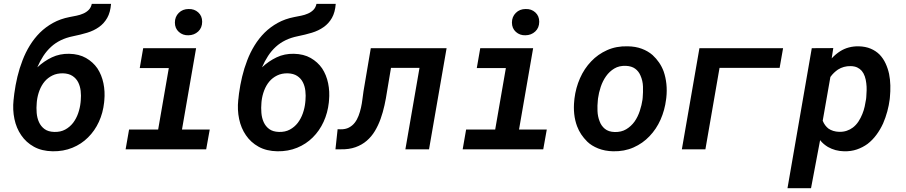

<svg xmlns="http://www.w3.org/2000/svg" viewBox="-20 -780 4735 1003"><path d="M341.3 -499Q292.5 -500 251.2 -480.5Q210 -460.9 174.8 -428.2Q189 -460.9 206.5 -487.8Q224.1 -514.6 247.1 -535.6Q269 -555.7 297.4 -569.6Q325.7 -583.5 361.8 -590.8Q400.9 -598.6 435.5 -609.1Q470.2 -619.6 497.1 -638.7Q523.4 -657.2 540 -686.3Q556.6 -715.3 560.1 -759.8H459.5Q455.1 -739.7 442.9 -727.8Q430.7 -715.8 414.6 -709Q397.9 -701.7 379.4 -698Q360.8 -694.3 343.3 -690.9Q295.4 -681.6 257.1 -660.4Q218.8 -639.2 188.5 -609.4Q158.7 -579.6 136 -542.7Q113.3 -505.9 97.7 -464.8Q81.5 -423.3 71 -379.4Q60.5 -335.4 54.7 -291.5L52.2 -270V-268.6L50.8 -257.8Q45.4 -206.1 55.4 -158.2Q65.4 -110.4 90.8 -73.7Q116.2 -36.1 157.2 -13.4Q198.2 9.3 254.9 10.3Q311 11.2 358.2 -8.1Q405.3 -27.3 439.9 -62Q475.1 -96.7 496.6 -143.6Q518.1 -190.4 523.9 -244.6L524.9 -255.4Q529.3 -301.8 520.3 -345.2Q511.2 -388.7 488.8 -422.9Q465.8 -456.1 429.2 -477.1Q392.6 -498 341.3 -499ZM309.1 -397Q339.4 -396 358.6 -383.3Q377.9 -370.6 388.2 -350.6Q398.4 -330.6 401.4 -305.4Q404.3 -280.3 401.9 -255.4L400.9 -244.6Q397.9 -215.8 388.2 -188Q378.4 -160.2 361.8 -138.2Q344.7 -116.2 320.3 -103Q295.9 -89.8 263.2 -90.8Q231.4 -91.8 212.4 -106Q193.4 -120.1 183.6 -142.1Q173.8 -163.6 171.6 -190.2Q169.4 -216.8 171.9 -242.7L172.9 -253.4Q176.3 -281.2 186.3 -307.6Q196.3 -334 213.4 -354.5Q230 -374 253.9 -385.7Q277.8 -397.5 309.1 -397Z M728 -528.3 710 -424.3H861.8L806.2 -103.5H654.3L636.2 0H1057.1L1075.7 -103.5H930.7L1004.4 -528.3ZM893.6 -662.1Q893.6 -631.8 914.3 -613.3Q935.1 -594.7 964.4 -595.7Q994.6 -596.2 1015.4 -615.5Q1036.1 -634.8 1036.1 -666.5Q1036.1 -696.8 1015.6 -715.3Q995.1 -733.9 965.3 -732.9Q934.1 -732.9 913.8 -712.6Q893.6 -692.4 893.6 -662.1Z M1515.1 -499Q1466.3 -500 1425 -480.5Q1383.8 -460.9 1348.6 -428.2Q1362.8 -460.9 1380.4 -487.8Q1397.9 -514.6 1420.9 -535.6Q1442.9 -555.7 1471.2 -569.6Q1499.5 -583.5 1535.6 -590.8Q1574.7 -598.6 1609.4 -609.1Q1644 -619.6 1670.9 -638.7Q1697.3 -657.2 1713.9 -686.3Q1730.5 -715.3 1733.9 -759.8H1633.3Q1628.9 -739.7 1616.7 -727.8Q1604.5 -715.8 1588.4 -709Q1571.8 -701.7 1553.2 -698Q1534.7 -694.3 1517.1 -690.9Q1469.2 -681.6 1430.9 -660.4Q1392.6 -639.2 1362.3 -609.4Q1332.5 -579.6 1309.8 -542.7Q1287.1 -505.9 1271.5 -464.8Q1255.4 -423.3 1244.9 -379.4Q1234.4 -335.4 1228.5 -291.5L1226.1 -270V-268.6L1224.6 -257.8Q1219.2 -206.1 1229.2 -158.2Q1239.3 -110.4 1264.6 -73.7Q1290 -36.1 1331.1 -13.4Q1372.1 9.3 1428.7 10.3Q1484.9 11.2 1532 -8.1Q1579.1 -27.3 1613.8 -62Q1648.9 -96.7 1670.4 -143.6Q1691.9 -190.4 1697.8 -244.6L1698.7 -255.4Q1703.1 -301.8 1694.1 -345.2Q1685.1 -388.7 1662.6 -422.9Q1639.6 -456.1 1603 -477.1Q1566.4 -498 1515.1 -499ZM1482.9 -397Q1513.2 -396 1532.5 -383.3Q1551.8 -370.6 1562 -350.6Q1572.3 -330.6 1575.2 -305.4Q1578.1 -280.3 1575.7 -255.4L1574.7 -244.6Q1571.8 -215.8 1562 -188Q1552.2 -160.2 1535.6 -138.2Q1518.6 -116.2 1494.1 -103Q1469.7 -89.8 1437 -90.8Q1405.3 -91.8 1386.2 -106Q1367.2 -120.1 1357.4 -142.1Q1347.7 -163.6 1345.5 -190.2Q1343.3 -216.8 1345.7 -242.7L1346.7 -253.4Q1350.1 -281.2 1360.1 -307.6Q1370.1 -334 1387.2 -354.5Q1403.8 -374 1427.7 -385.7Q1451.7 -397.5 1482.9 -397Z M2313 -528.3H1917L1878.9 -303.2Q1876 -284.2 1873.3 -261.7Q1870.6 -239.3 1865.7 -217.3Q1860.8 -195.3 1853 -174.8Q1845.2 -154.3 1833 -138.7Q1820.8 -123 1802.5 -113.5Q1784.2 -104 1758.8 -104.5L1743.7 -105L1732.4 0H1759.3Q1803.2 1 1836.9 -11Q1870.6 -22.9 1896 -44.9Q1920.9 -66.4 1938.5 -95.7Q1956.1 -125 1968.3 -159.2Q1980.5 -193.4 1988.5 -230Q1996.6 -266.6 2002 -303.2L2022.5 -425.3H2171.4L2097.7 0H2221.2Z M2488.8 -528.3 2470.7 -424.3H2622.6L2566.9 -103.5H2415L2397 0H2817.9L2836.4 -103.5H2691.4L2765.1 -528.3ZM2654.3 -662.1Q2654.3 -631.8 2675 -613.3Q2695.8 -594.7 2725.1 -595.7Q2755.4 -596.2 2776.1 -615.5Q2796.9 -634.8 2796.9 -666.5Q2796.9 -696.8 2776.4 -715.3Q2755.9 -733.9 2726.1 -732.9Q2694.8 -732.9 2674.6 -712.6Q2654.3 -692.4 2654.3 -662.1Z M2981 -265.6 2980 -255.4Q2976.1 -219.2 2979.7 -184.8Q2983.4 -150.4 2994.6 -120.6Q3003.4 -97.2 3016.4 -77.9Q3029.3 -58.6 3047.9 -40Q3069.8 -18.6 3104.7 -4.6Q3139.6 9.3 3182.6 10.3Q3241.2 11.7 3289.6 -9.8Q3337.9 -31.2 3373 -68.4Q3408.7 -105.5 3430.7 -155Q3452.6 -204.6 3459.5 -259.8L3460.9 -270.5Q3464.8 -306.6 3461.2 -341.6Q3457.5 -376.5 3446.8 -407.2Q3437.5 -432.1 3422.9 -453.4Q3408.2 -474.6 3389.2 -492.2Q3365.2 -513.2 3332.5 -525.4Q3299.8 -537.6 3258.3 -538.1Q3199.7 -539.6 3151.6 -518.1Q3103.5 -496.6 3068.4 -459.5Q3032.2 -421.9 3010 -371.6Q2987.8 -321.3 2981 -265.6ZM3103 -255.4 3104 -265.6Q3107.9 -295.4 3118.2 -326.2Q3128.4 -356.9 3146 -381.8Q3163.6 -406.7 3189.2 -422.1Q3214.8 -437.5 3250 -436Q3279.8 -434.6 3298.1 -421.1Q3316.4 -407.7 3325.7 -385.7Q3337.9 -358.4 3338.9 -327.9Q3339.8 -297.4 3337.4 -270L3336.4 -259.8Q3332.5 -231.9 3322.3 -200.7Q3312 -169.4 3294.9 -145Q3276.9 -120.1 3251.2 -104.7Q3225.6 -89.4 3190.9 -90.3Q3158.7 -91.3 3139.6 -107.2Q3120.6 -123 3112.3 -146.5Q3102.5 -170.9 3101.3 -200Q3100.1 -229 3103 -255.4Z M4052.7 -425.3 4070.8 -528.3H3633.8L3542 0H3665L3738.8 -425.3Z M4627.9 -262.2 4628.9 -272.9Q4631.8 -302.7 4631.1 -333.7Q4630.4 -364.7 4624.5 -394Q4618.2 -422.9 4606.2 -448.7Q4594.2 -474.6 4575.2 -494.6Q4555.7 -514.2 4528.8 -525.6Q4502 -537.1 4465.8 -538.1Q4439 -538.6 4414.8 -532.2Q4390.6 -525.9 4369.6 -512.7Q4357.9 -505.4 4346.4 -495.8Q4335 -486.3 4324.7 -475.1L4333 -528.8L4220.7 -528.3L4093.8 203.1H4216.8L4264.2 -47.9Q4272.9 -36.6 4283.4 -27.8Q4293.9 -19 4305.2 -12.2Q4324.2 -1.5 4345.2 4.2Q4366.2 9.8 4389.2 10.3Q4425.8 11.2 4456.3 0.7Q4486.8 -9.8 4512.2 -28.3Q4538.1 -48.3 4558.3 -75.7Q4578.6 -103 4593.3 -135.3Q4606.4 -165.5 4615.2 -198Q4624 -230.5 4627.9 -262.2ZM4505.4 -272.9 4504.4 -262.7Q4501.5 -243.7 4497.1 -223.6Q4492.7 -203.6 4484.9 -184.6Q4476.6 -163.6 4464.4 -145Q4452.1 -126.5 4435.5 -113.8Q4421.4 -103 4403.3 -96.9Q4385.3 -90.8 4363.8 -91.3Q4347.2 -91.8 4333 -96.2Q4318.8 -100.6 4307.6 -108.4Q4298.3 -115.7 4290.8 -125.7Q4283.2 -135.7 4277.8 -149.4L4317.9 -377.9Q4326.7 -390.1 4336.7 -399.7Q4346.7 -409.2 4357.4 -416.5Q4372.1 -425.8 4388.7 -430.4Q4405.3 -435.1 4424.3 -434.6Q4444.3 -434.1 4458.3 -427.5Q4472.2 -420.9 4481.9 -409.7Q4491.7 -397.9 4497.6 -381.1Q4503.4 -364.3 4505.4 -345.7Q4507.8 -327.6 4507.3 -308.6Q4506.8 -289.6 4505.4 -272.9Z"/></svg>

Font: Roboto Mono SemiBold
Style: Italic
Weight: 600
Italic angle: -10°
Monospace: yes
Designer: Google
Version: Version 3.000